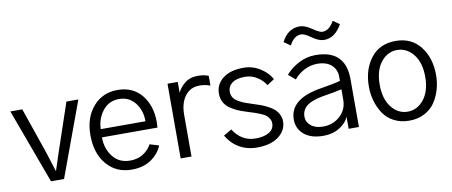

<svg xmlns="http://www.w3.org/2000/svg" viewBox="-68 -1036 3134 1330"><g transform="rotate(-10 1499.5 -370.5)"><path d="M7.8 -525.4H91.8L205.1 -196.3Q212.9 -171.9 226.6 -127.9Q240.2 -84 246.1 -65.4H248Q254.9 -87.9 269.5 -130.9Q284.2 -173.8 291 -196.3L402.3 -525.4H486.3L293 0H201.2Z M525.4 -266.6Q525.4 -389.6 591.8 -466.3Q658.2 -543 763.7 -543Q871.1 -543 932.6 -468.3Q994.1 -393.6 994.1 -277.3Q994.1 -263.7 992.2 -238.3H601.6Q601.6 -159.2 645.5 -102.5Q689.5 -45.9 767.6 -45.9Q818.4 -45.9 857.4 -69.8Q896.5 -93.8 918 -133.8L982.4 -114.3Q958 -56.6 903.3 -19.5Q848.6 17.6 767.6 17.6Q658.2 17.6 591.8 -60.5Q525.4 -138.7 525.4 -266.6ZM603.5 -295.9H918Q918 -373 876 -426.3Q834 -479.5 763.7 -479.5Q692.4 -479.5 648.9 -424.8Q605.5 -370.1 603.5 -295.9Z M1113.3 0V-525.4H1185.5V-449.2Q1201.2 -484.4 1237.3 -513.7Q1273.4 -543 1330.1 -543Q1372.1 -543 1404.3 -529.3V-460.9Q1369.1 -474.6 1330.1 -474.6Q1263.7 -474.6 1226.6 -424.8Q1189.5 -375 1189.5 -293V0Z M1436.5 -103.5 1493.2 -136.7Q1550.8 -45.9 1649.4 -45.9Q1709 -45.9 1744.6 -67.4Q1780.3 -88.9 1780.3 -129.9Q1780.3 -147.5 1771.5 -161.6Q1762.7 -175.8 1752.4 -185.1Q1742.2 -194.3 1715.8 -205.6Q1689.5 -216.8 1672.4 -222.2Q1655.3 -227.5 1616.2 -240.2Q1582 -251 1557.6 -261.7Q1533.2 -272.5 1506.8 -290.5Q1480.5 -308.6 1466.3 -335Q1452.1 -361.3 1452.1 -395.5Q1452.1 -460.9 1504.9 -502Q1557.6 -543 1649.4 -543Q1713.9 -543 1767.6 -508.8Q1821.3 -474.6 1844.7 -428.7L1793.9 -395.5Q1773.4 -429.7 1734.9 -454.6Q1696.3 -479.5 1649.4 -479.5Q1589.8 -479.5 1559.1 -456.5Q1528.3 -433.6 1528.3 -394.5Q1528.3 -372.1 1540 -354Q1551.8 -335.9 1575.7 -322.8Q1599.6 -309.6 1619.6 -302.2Q1639.6 -294.9 1672.9 -284.2Q1701.2 -275.4 1723.1 -267.6Q1745.1 -259.8 1771.5 -246.1Q1797.9 -232.4 1815.4 -217.3Q1833 -202.1 1844.7 -179.2Q1856.4 -156.2 1856.4 -129.9Q1856.4 -67.4 1801.3 -24.9Q1746.1 17.6 1649.4 17.6Q1579.1 17.6 1524.4 -14.2Q1469.7 -45.9 1436.5 -103.5Z M1931.6 0ZM2007.8 -134.8Q2007.8 -97.7 2039.1 -71.8Q2070.3 -45.9 2125 -45.9Q2194.3 -45.9 2243.7 -90.8Q2293 -135.7 2293 -205.1V-278.3Q2250 -267.6 2156.2 -252.9Q2080.1 -239.3 2043.9 -210.9Q2007.8 -182.6 2007.8 -134.8ZM1931.6 -128.9Q1931.6 -275.4 2158.2 -310.5Q2259.8 -327.1 2293 -337.9V-368.2Q2293 -417 2257.8 -449.2Q2222.7 -481.4 2158.2 -481.4Q2111.3 -481.4 2067.9 -459.5Q2024.4 -437.5 1994.1 -400.4L1945.3 -441.4Q1984.4 -486.3 2039.6 -514.6Q2094.7 -543 2156.2 -543Q2367.2 -543 2367.2 -336.9V0H2294.9V-85.9Q2279.3 -43.9 2230.5 -13.2Q2181.6 17.6 2115.2 17.6Q2028.3 17.6 1980 -23.4Q1931.6 -64.5 1931.6 -128.9ZM1955.1 -669.9Q2000 -757.8 2083 -757.8Q2119.1 -757.8 2166 -725.6Q2212.9 -693.4 2233.4 -693.4Q2282.2 -693.4 2315.4 -755.9L2361.3 -724.6Q2312.5 -635.7 2235.4 -635.7Q2198.2 -635.7 2152.8 -668.5Q2107.4 -701.2 2084 -701.2Q2032.2 -701.2 2001 -637.7Z M2559.6 -262.7Q2559.6 -163.1 2605.5 -104.5Q2651.4 -45.9 2719.7 -45.9Q2787.1 -45.9 2833.5 -104.5Q2879.9 -163.1 2879.9 -262.7Q2879.9 -364.3 2833 -421.9Q2786.1 -479.5 2719.7 -479.5Q2652.3 -479.5 2606 -421.9Q2559.6 -364.3 2559.6 -262.7ZM2483.4 -262.7Q2483.4 -382.8 2545.4 -462.9Q2607.4 -543 2719.7 -543Q2831.1 -543 2893.6 -462.9Q2956.1 -382.8 2956.1 -262.7Q2956.1 -211.9 2942.9 -164.1Q2929.7 -116.2 2902.8 -74.7Q2876 -33.2 2828.6 -7.8Q2781.2 17.6 2719.7 17.6Q2659.2 17.6 2611.8 -7.3Q2564.5 -32.2 2537.6 -73.7Q2510.7 -115.2 2497.1 -163.1Q2483.4 -210.9 2483.4 -262.7Z"/></g></svg>

Font: Batunionen A1
Style: Regular
Weight: 400
Designer: HanYang I&C Co.,Ltd.
Foundry: HanYang I&C Co.,Ltd.
Version: Version 2.50; ttfautohint (v1.6)